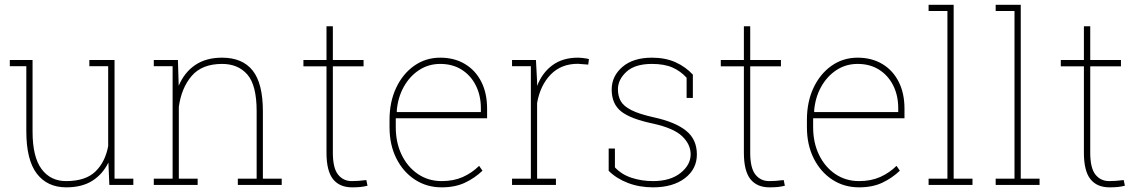

<svg xmlns="http://www.w3.org/2000/svg" viewBox="-20 -782 4826 812"><path d="M260.3 10.3Q180.2 10.3 135.7 -47.6Q91.3 -105.5 91.3 -227.1V-502H21.5V-528.3H117.7V-226.1Q117.7 -118.7 155.5 -67.4Q193.4 -16.1 259.3 -16.1Q341.8 -16.1 383.5 -56.6Q425.3 -97.2 437.5 -164.1V-502H357.9V-528.3H464.4V-26.4H543.9V0H442.4L438.5 -94.7Q413.6 -44.4 369.9 -17.1Q326.2 10.3 260.3 10.3Z M630.4 0V-26.4H710V-502H630.4V-528.3H732.4L735.8 -419.4Q759.8 -476.1 805.7 -507.1Q851.6 -538.1 918.9 -538.1Q1005.4 -538.1 1048.6 -483.6Q1091.8 -429.2 1091.8 -311V-26.4H1171.4V0H985.8V-26.4H1065.4V-312Q1065.4 -421.9 1026.1 -466.8Q986.8 -511.7 919.4 -511.7Q834 -511.7 790.5 -460.7Q747.1 -409.7 736.3 -330.1V-26.4H815.9V0Z M1469.2 10.3Q1416 10.3 1388.4 -24.4Q1360.8 -59.1 1360.8 -136.2V-501.5H1263.2V-528.3H1360.8V-670.9H1387.7V-528.3H1517.6V-501.5H1387.7V-136.2Q1387.7 -71.3 1409.7 -43.7Q1431.6 -16.1 1467.8 -16.1Q1483.4 -16.1 1495.6 -17.1Q1507.8 -18.1 1529.3 -20.5L1534.2 3.4Q1519.5 7.3 1504.2 8.8Q1488.8 10.3 1469.2 10.3Z M1848.1 10.3Q1784.7 10.3 1734.9 -22.2Q1685.1 -54.7 1656.2 -112.1Q1627.4 -169.4 1627.4 -244.1V-275.4Q1627.4 -351.1 1655.3 -410.4Q1683.1 -469.7 1731.7 -503.9Q1780.3 -538.1 1841.8 -538.1Q1901.4 -538.1 1946 -511.5Q1990.7 -484.9 2015.4 -436.5Q2040 -388.2 2040 -322.3V-281.7H1653.8V-244.1Q1653.8 -178.7 1678.7 -127.2Q1703.6 -75.7 1747.6 -45.9Q1791.5 -16.1 1848.1 -16.1Q1898.4 -16.1 1937.3 -33.4Q1976.1 -50.8 2006.3 -80.6L2020.5 -60.1Q1987.8 -28.8 1946.3 -9.3Q1904.8 10.3 1848.1 10.3ZM1659.2 -308.1H2013.7V-324.2Q2013.7 -377.9 1992.4 -420.4Q1971.2 -462.9 1932.6 -487.3Q1894 -511.7 1841.8 -511.7Q1792 -511.7 1752 -485.4Q1711.9 -459 1687 -413.6Q1662.1 -368.2 1657.7 -311Z M2145.5 0V-26.4H2225.1V-502H2145.5V-528.3H2246.6L2251.5 -436.5V-418.5Q2273.4 -475.1 2316.9 -506.6Q2360.4 -538.1 2423.8 -538.1Q2435.1 -538.1 2449.5 -536.1Q2463.9 -534.2 2470.7 -532.2L2467.8 -508.8L2423.8 -512.2Q2353 -512.2 2308.8 -466.6Q2264.6 -420.9 2251.5 -346.2V-26.4H2331.1V0Z M2741.7 10.3Q2684.1 10.3 2635.5 -8.3Q2586.9 -26.9 2554.2 -59.6V-153.8H2580.6V-74.2Q2609.4 -43.5 2651.9 -29.8Q2694.3 -16.1 2741.7 -16.1Q2814.9 -16.1 2857.9 -50.3Q2900.9 -84.5 2900.9 -129.4Q2900.9 -171.4 2865 -205.8Q2829.1 -240.2 2739.7 -259.8Q2646.5 -279.3 2606.7 -311Q2566.9 -342.8 2566.9 -403.3Q2566.9 -460 2612.3 -499Q2657.7 -538.1 2737.3 -538.1Q2793.9 -538.1 2837.2 -518.6Q2880.4 -499 2910.2 -466.3V-367.7H2883.8V-453.1Q2858.4 -481.4 2823.7 -496.6Q2789.1 -511.7 2737.3 -511.7Q2665.5 -511.7 2629.4 -478.5Q2593.3 -445.3 2593.3 -404.3Q2593.3 -376 2605.2 -354.5Q2617.2 -333 2650.4 -316.2Q2683.6 -299.3 2747.6 -285.2Q2836.4 -265.6 2881.8 -229Q2927.2 -192.4 2927.2 -128.9Q2927.2 -66.9 2876.5 -28.3Q2825.7 10.3 2741.7 10.3Z M3234.4 10.3Q3181.2 10.3 3153.6 -24.4Q3126 -59.1 3126 -136.2V-501.5H3028.3V-528.3H3126V-670.9H3152.8V-528.3H3282.7V-501.5H3152.8V-136.2Q3152.8 -71.3 3174.8 -43.7Q3196.8 -16.1 3232.9 -16.1Q3248.5 -16.1 3260.7 -17.1Q3272.9 -18.1 3294.4 -20.5L3299.3 3.4Q3284.7 7.3 3269.3 8.8Q3253.9 10.3 3234.4 10.3Z M3613.3 10.3Q3549.8 10.3 3500 -22.2Q3450.2 -54.7 3421.4 -112.1Q3392.6 -169.4 3392.6 -244.1V-275.4Q3392.6 -351.1 3420.4 -410.4Q3448.2 -469.7 3496.8 -503.9Q3545.4 -538.1 3606.9 -538.1Q3666.5 -538.1 3711.2 -511.5Q3755.9 -484.9 3780.5 -436.5Q3805.2 -388.2 3805.2 -322.3V-281.7H3418.9V-244.1Q3418.9 -178.7 3443.8 -127.2Q3468.8 -75.7 3512.7 -45.9Q3556.6 -16.1 3613.3 -16.1Q3663.6 -16.1 3702.4 -33.4Q3741.2 -50.8 3771.5 -80.6L3785.6 -60.1Q3752.9 -28.8 3711.4 -9.3Q3669.9 10.3 3613.3 10.3ZM3424.3 -308.1H3778.8V-324.2Q3778.8 -377.9 3757.6 -420.4Q3736.3 -462.9 3697.8 -487.3Q3659.2 -511.7 3606.9 -511.7Q3557.1 -511.7 3517.1 -485.4Q3477.1 -459 3452.1 -413.6Q3427.2 -368.2 3422.9 -311Z M3907.2 0V-26.4H3986.8V-735.4H3907.2V-761.7H4013.2V-26.4H4092.8V0Z M4190.9 0V-26.4H4270.5V-735.4H4190.9V-761.7H4296.9V-26.4H4376.5V0Z M4672.4 10.3Q4619.1 10.3 4591.6 -24.4Q4564 -59.1 4564 -136.2V-501.5H4466.3V-528.3H4564V-670.9H4590.8V-528.3H4720.7V-501.5H4590.8V-136.2Q4590.8 -71.3 4612.8 -43.7Q4634.8 -16.1 4670.9 -16.1Q4686.5 -16.1 4698.7 -17.1Q4710.9 -18.1 4732.4 -20.5L4737.3 3.4Q4722.7 7.3 4707.3 8.8Q4691.9 10.3 4672.4 10.3Z"/></svg>

Font: Roboto Slab Thin
Style: Regular
Weight: 100
Designer: Google
Version: Version 2.000; ttfautohint (v1.8.1.43-b0c9)